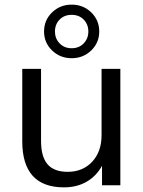

<svg xmlns="http://www.w3.org/2000/svg" viewBox="-20 -799 617 828"><path d="M256 9Q76 9 76 -190V-502H157V-192Q157 -123 185 -90.5Q213 -58 272 -58Q337 -58 377.5 -101.5Q418 -145 418 -216V-502H499V0H420V-84Q395 -39 353 -15Q311 9 256 9ZM289 -548Q239 -548 204.5 -581.5Q170 -615 170 -663Q170 -712 204.5 -745.5Q239 -779 289 -779Q339 -779 373.5 -745.5Q408 -712 408 -663Q408 -615 373.5 -581.5Q339 -548 289 -548ZM289 -591Q321 -591 341 -612Q361 -633 361 -663Q361 -694 341 -714.5Q321 -735 289 -735Q257 -735 237 -714.5Q217 -694 217 -663Q217 -633 237 -612Q257 -591 289 -591Z"/></svg>

Font: Mulish
Style: Regular
Weight: 400
Designer: Vernon Adams
Foundry: Vernon Adams
Version: Version 3.603; ttfautohint (v1.8.3)